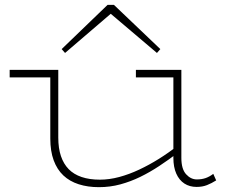

<svg xmlns="http://www.w3.org/2000/svg" viewBox="-20 -760 973 794"><path d="M389 14Q343 14 305.5 2Q268 -10 242 -34.5Q216 -59 202 -97Q188 -135 188 -187V-471H221V-191Q221 -147 232 -114.5Q243 -82 264 -60.5Q285 -39 317.5 -28Q350 -17 393 -17Q432 -17 473 -28Q514 -39 555.5 -58.5Q597 -78 637 -103Q677 -128 714 -157V-127Q677 -99 638.5 -73.5Q600 -48 560 -28.5Q520 -9 477.5 2.5Q435 14 389 14ZM20 -440V-471H204V-440ZM793 13Q764 13 742.5 -1Q721 -15 709 -42Q697 -69 697 -107V-471H730V-107Q730 -61 749.5 -39.5Q769 -18 794 -18Q814 -18 830 -23.5Q846 -29 862 -41L874 -14Q855 -2 836 5.5Q817 13 793 13ZM542 -440V-471H720V-440ZM249 -541 235 -557 425 -740H451L643 -557L629 -541L438 -703Z"/></svg>

Font: BioRhyme SemiExpanded ExtraLight
Style: Regular
Weight: 250
Width: 6
Designer: Aoife Mooney
Foundry: Aoife Mooney Type
Version: Version 1.600;gftools[0.9.33]